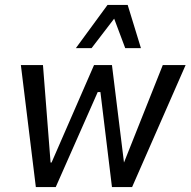

<svg xmlns="http://www.w3.org/2000/svg" viewBox="-20 -762 776 782"><path d="M126 0 65 -497H155L186 -100H190L363 -497H436L485 -100L643 -497H736L518 0H436L389 -387H378L207 0ZM289 -566 418 -742H500L554 -566H490L445 -686L353 -566Z"/></svg>

Font: Nunito Sans 7pt Condensed Medium
Style: Italic
Weight: 500
Width: 3
Italic angle: -9°
Designer: Vernon Adams
Foundry: Vernon Adams
Version: Version 3.101;gftools[0.9.27]